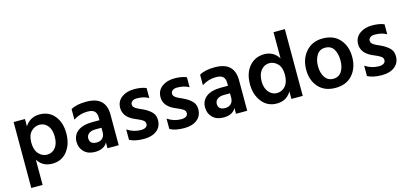

<svg xmlns="http://www.w3.org/2000/svg" viewBox="-72 -1240 4191 1964"><g transform="rotate(-15 2024.0 -258.0)"><path d="M311 -96Q365 -96 399 -137.5Q433 -179 433 -254Q433 -329 399 -370.5Q365 -412 313 -412Q261 -412 223 -373Q185 -334 185 -257Q185 -180 222 -138Q259 -96 311 -96ZM185 -507V-429Q239 -514 340 -514Q439 -514 497.5 -443Q556 -372 556 -256Q556 -142 497.5 -67.5Q439 7 339 7Q237 7 185 -76V191H65V-507Z M918 -218H856Q809 -218 784 -198.5Q759 -179 759 -149Q759 -85 833 -85Q873 -85 895.5 -108.5Q918 -132 918 -170ZM672 -370V-481Q729 -516 836 -516Q1042 -516 1042 -324V0H923V-61Q888 4 791 4Q719 4 676.5 -38Q634 -80 634 -144Q634 -216 688 -257Q742 -298 844 -298H918V-329Q918 -371 896 -393Q874 -415 821 -415Q740 -415 672 -370Z M1469 -491V-385Q1419 -415 1344 -415Q1313 -415 1295.5 -401.5Q1278 -388 1278 -367Q1278 -359 1280.5 -352Q1283 -345 1289.5 -338.5Q1296 -332 1302 -327Q1308 -322 1319 -316.5Q1330 -311 1338 -307Q1346 -303 1360 -297Q1374 -291 1382 -287Q1435 -261 1466 -229Q1497 -197 1497 -146Q1497 -75 1446 -35Q1395 5 1310 5Q1216 5 1158 -26V-136Q1225 -91 1303 -91Q1336 -91 1354.5 -103.5Q1373 -116 1373 -138Q1373 -151 1367 -161.5Q1361 -172 1344 -182Q1327 -192 1317.5 -196.5Q1308 -201 1280 -213Q1277 -214 1275.5 -215Q1274 -216 1271 -217Q1268 -218 1266 -219Q1155 -269 1155 -363Q1155 -433 1208 -473Q1261 -513 1341 -513Q1418 -513 1469 -491Z M1896 -491V-385Q1846 -415 1771 -415Q1740 -415 1722.5 -401.5Q1705 -388 1705 -367Q1705 -359 1707.5 -352Q1710 -345 1716.5 -338.5Q1723 -332 1729 -327Q1735 -322 1746 -316.5Q1757 -311 1765 -307Q1773 -303 1787 -297Q1801 -291 1809 -287Q1862 -261 1893 -229Q1924 -197 1924 -146Q1924 -75 1873 -35Q1822 5 1737 5Q1643 5 1585 -26V-136Q1652 -91 1730 -91Q1763 -91 1781.5 -103.5Q1800 -116 1800 -138Q1800 -151 1794 -161.5Q1788 -172 1771 -182Q1754 -192 1744.5 -196.5Q1735 -201 1707 -213Q1704 -214 1702.5 -215Q1701 -216 1698 -217Q1695 -218 1693 -219Q1582 -269 1582 -363Q1582 -433 1635 -473Q1688 -513 1768 -513Q1845 -513 1896 -491Z M2279 -218H2217Q2170 -218 2145 -198.5Q2120 -179 2120 -149Q2120 -85 2194 -85Q2234 -85 2256.5 -108.5Q2279 -132 2279 -170ZM2033 -370V-481Q2090 -516 2197 -516Q2403 -516 2403 -324V0H2284V-61Q2249 4 2152 4Q2080 4 2037.5 -38Q1995 -80 1995 -144Q1995 -216 2049 -257Q2103 -298 2205 -298H2279V-329Q2279 -371 2257 -393Q2235 -415 2182 -415Q2101 -415 2033 -370Z M2745 -96Q2799 -96 2835 -137.5Q2871 -179 2871 -258Q2871 -335 2833 -373.5Q2795 -412 2746 -412Q2694 -412 2658.5 -369.5Q2623 -327 2623 -251Q2623 -182 2658 -139Q2693 -96 2745 -96ZM2871 -707H2991V0H2871V-79Q2819 7 2717 7Q2617 7 2558.5 -69Q2500 -145 2500 -253Q2500 -373 2561.5 -443.5Q2623 -514 2719 -514Q2818 -514 2871 -429Z M3338 8Q3223 8 3158.5 -64Q3094 -136 3094 -248Q3094 -364 3161 -439.5Q3228 -515 3338 -515Q3455 -515 3519 -441.5Q3583 -368 3583 -255Q3583 -140 3518.5 -66Q3454 8 3338 8ZM3338 -417Q3281 -417 3250.5 -370Q3220 -323 3220 -252Q3220 -182 3251 -135Q3282 -88 3339 -88Q3398 -88 3428 -134Q3458 -180 3458 -251Q3458 -324 3429 -370.5Q3400 -417 3338 -417Z M3989 -491V-385Q3939 -415 3864 -415Q3833 -415 3815.5 -401.5Q3798 -388 3798 -367Q3798 -359 3800.5 -352Q3803 -345 3809.5 -338.5Q3816 -332 3822 -327Q3828 -322 3839 -316.5Q3850 -311 3858 -307Q3866 -303 3880 -297Q3894 -291 3902 -287Q3955 -261 3986 -229Q4017 -197 4017 -146Q4017 -75 3966 -35Q3915 5 3830 5Q3736 5 3678 -26V-136Q3745 -91 3823 -91Q3856 -91 3874.5 -103.5Q3893 -116 3893 -138Q3893 -151 3887 -161.5Q3881 -172 3864 -182Q3847 -192 3837.5 -196.5Q3828 -201 3800 -213Q3797 -214 3795.5 -215Q3794 -216 3791 -217Q3788 -218 3786 -219Q3675 -269 3675 -363Q3675 -433 3728 -473Q3781 -513 3861 -513Q3938 -513 3989 -491Z"/></g></svg>

Font: Hind Semibold
Style: Regular
Weight: 600
Designer: Manushi Parikh, Satya Rajpurohit
Foundry: Indian Type Foundry
Version: Version 1.201;PS 1.0;hotconv 1.0.78;makeotf.lib2.5.61930; tt